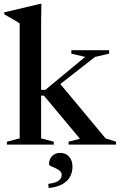

<svg xmlns="http://www.w3.org/2000/svg" viewBox="-20 -756 626 1004"><path d="M257 -286.5 290.5 -322.5 532 -32.5 586.5 -15V0H338.5V-15L398 -30.5L209.5 -256H170.5V-286H217L425.5 -458.5L353 -475.5V-493.5H550.5V-475.5L476.5 -458ZM195 -32.5 261 -15V0H16V-15L83 -32.5V-633.5Q76.5 -638.5 65 -645.2Q53.5 -652 37.8 -661Q22 -670 2.5 -680.5V-691.5L190.5 -736H196.5L195 -648ZM232 205.5Q272 200.5 287.2 188.2Q302.5 176 302.5 159.5Q302.5 145.5 292.5 137Q282.5 128.5 269.2 123Q256 117.5 246.2 112.8Q236.5 108 236.5 102Q236.5 76 252.8 59.8Q269 43.5 295.5 43.5Q322 43.5 340.5 62.5Q359 81.5 359 116Q359 141.5 348 164.8Q337 188 310 204.8Q283 221.5 234.5 227.5Z"/></svg>

Font: Newsreader 60pt Medium
Style: Regular
Weight: 500
Designer: Hugues Gentile
Foundry: Production Type
Version: Version 1.003